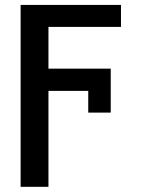

<svg xmlns="http://www.w3.org/2000/svg" viewBox="-20 -550 564 768"><path d="M463.9 -442.4H173.8V-275.4H422.9V-99.6H333V-186.5H173.8V197.3H62.5V-530.3H463.9Z"/></svg>

Font: Pretendard GOV Medium
Style: Regular
Weight: 500
Designer: Base glyphs from Inter by Rasmus Andersson; Hangeul glyphs from Noto Sans CJK(Source Han Sans) by Jang Soo-young and Kan
Foundry: Kil Hyung-jin
Version: Version 1.309